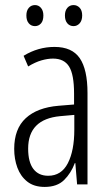

<svg xmlns="http://www.w3.org/2000/svg" viewBox="-20 -727 431 757"><path d="M195 -542Q264 -542 294.5 -497.5Q325 -453 325 -360V0H284L277 -84H275Q260 -44 232.5 -17Q205 10 156 10Q114 10 87.5 -11Q61 -32 48.5 -66Q36 -100 36 -140Q36 -219 81.5 -261Q127 -303 211 -310L272 -315V-358Q272 -433 252.5 -464.5Q233 -496 189 -496Q168 -496 143.5 -489Q119 -482 91 -465L73 -507Q130 -542 195 -542ZM217 -269Q91 -257 91 -141Q91 -88 111.5 -61Q132 -34 170 -34Q222 -34 247.5 -83.5Q273 -133 273 -216V-274ZM84 -666Q84 -685 93.5 -696Q103 -707 118 -707Q132 -707 141.5 -696Q151 -685 151 -666Q151 -645 141.5 -634.5Q132 -624 118 -624Q103 -624 93.5 -635Q84 -646 84 -666ZM236 -666Q236 -685 245.5 -696Q255 -707 270 -707Q284 -707 294 -696.5Q304 -686 304 -666Q304 -646 294 -635Q284 -624 270 -624Q255 -624 245.5 -635Q236 -646 236 -666Z"/></svg>

Font: Noto Sans ExtraCondensed Light
Style: Regular
Weight: 300
Width: 2
Designer: Monotype Design Team
Foundry: Monotype Imaging Inc.
Version: Version 2.013; ttfautohint (v1.8.4.7-5d5b)